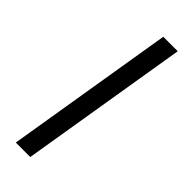

<svg xmlns="http://www.w3.org/2000/svg" viewBox="-244 -762 788 788"><g transform="rotate(45 150.0 -367.5)"><path d="M52 0 173 -735H257L136 0Z"/></g></svg>

Font: Iosevka Aile
Style: Italic
Weight: 400
Italic angle: -9°
Designer: Belleve Invis
Foundry: Belleve Invis
Version: Version 28.0.1; ttfautohint (v1.8.4)